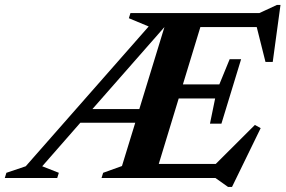

<svg xmlns="http://www.w3.org/2000/svg" viewBox="-96 -723 1160 780"><path d="M75.5 -47.5 143 -21 136.5 0H-76.5L-70 -21L8.5 -47.5L508 -615.5L427.5 -649L434 -670H958L1029 -703H1043.5L1012 -471.5H982.5L947 -613H718L647 -380H795L837 -482.5H883.5L803.5 -220.5H757L778 -323H630L549 -57H780.5L939.5 -215.5L963 -202.5L846.5 36.5H830.5L779 0H316.5L323 -21L399.5 -48.5L453.5 -224.5H230.5ZM279.5 -280H470L572 -613Z"/></svg>

Font: Newsreader 16pt
Style: Bold Italic
Weight: 700
Italic angle: -17°
Designer: Hugues Gentile
Foundry: Production Type
Version: Version 1.003; ttfautohint (v1.8.3)